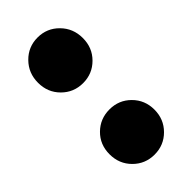

<svg xmlns="http://www.w3.org/2000/svg" viewBox="-13 -1148 651 651"><g transform="rotate(45 313.0 -822.5)"><path d="M64 -746.1Q32.2 -777.3 32.2 -822.3Q32.2 -867.2 64 -898.4Q95.7 -929.7 142.1 -929.7Q188.5 -929.7 219.7 -898.4Q251 -867.2 251 -822.3Q251 -777.3 219.7 -746.1Q188.5 -714.8 142.1 -714.8Q95.7 -714.8 64 -746.1ZM407.7 -746.1Q377 -777.3 377 -822.3Q377 -867.2 408.2 -898.4Q439.5 -929.7 485.4 -929.7Q531.2 -929.7 562.5 -898.4Q593.8 -867.2 593.8 -822.3Q593.8 -777.3 562.5 -746.1Q531.2 -714.8 484.9 -714.8Q438.5 -714.8 407.7 -746.1Z"/></g></svg>

Font: GenEi M Gothic v2 Black
Style: Regular
Weight: 900
Version: Version 2.0